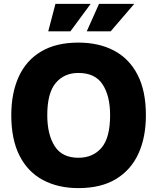

<svg xmlns="http://www.w3.org/2000/svg" viewBox="-20 -957 808 987"><path d="M383 10Q279 10 201 -31.5Q123 -73 80.5 -156.5Q38 -240 38 -365Q38 -478 76 -562Q114 -646 191 -692Q268 -738 383 -738Q488 -738 566 -697Q644 -656 687 -573Q730 -490 730 -365Q730 -251 691.5 -167Q653 -83 576 -36.5Q499 10 383 10ZM383 -146Q458 -146 502 -197.5Q546 -249 546 -365Q546 -464 507.5 -523Q469 -582 383 -582Q310 -582 266.5 -530.5Q223 -479 223 -365Q223 -266 261 -206Q299 -146 383 -146ZM426 -796 489 -937H670L549 -796ZM228 -796 265 -937H446L342 -796Z"/></svg>

Font: BDO Grotesk ExtraBold
Style: Regular
Weight: 800
Designer: Deni Anggara
Foundry: Lokal Container
Version: Version 2.000